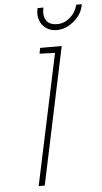

<svg xmlns="http://www.w3.org/2000/svg" viewBox="-60 -940 517 977"><g transform="rotate(-5 198.0 -451.5)"><path d="M160 -671 239 -668 97 0H128L276 -700H166ZM396 -903H368L366 -896Q357 -863 328 -838Q299 -813 264 -813Q223 -813 207.5 -837.5Q192 -862 199 -896L201 -903H171L169 -896Q163 -865 173 -839Q183 -813 205.5 -798Q228 -783 258 -783Q290 -783 318.5 -798.5Q347 -814 368 -839.5Q389 -865 395 -896Z"/></g></svg>

Font: Advent Pro ExtraLight
Style: Italic
Weight: 250
Italic angle: -12°
Version: Version 3.000